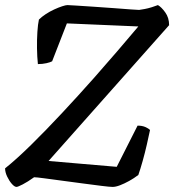

<svg xmlns="http://www.w3.org/2000/svg" viewBox="-25 -735 685 755"><path d="M40 0Q32 0 21.5 -12Q11 -24 3 -41Q-5 -58 -5 -73Q40 -109 97.5 -165.5Q155 -222 218.5 -290Q282 -358 345 -429Q390 -480 436.5 -534Q483 -588 519 -631L238 -643L180 -494Q173 -490 157.5 -486.5Q142 -483 124 -483Q121 -511 120.5 -545Q120 -579 122 -609.5Q124 -640 128 -658Q139 -669 155 -679.5Q171 -690 188.5 -698Q206 -706 220 -710.5Q234 -715 240 -715Q247 -715 276 -713Q305 -711 344.5 -708.5Q384 -706 422.5 -703Q461 -700 489 -698Q517 -696 522 -696Q530 -697 543.5 -699.5Q557 -702 571.5 -706.5Q586 -711 596 -715Q610 -707 625 -686Q640 -665 640 -636L166 -102L434 -79L516 -241Q534 -241 546.5 -235.5Q559 -230 565 -224Q560 -200 552.5 -167Q545 -134 536 -102Q527 -70 519 -47Q502 -34 483 -23.5Q464 -13 447 -6.5Q430 0 418 0Q407 0 375 -4Q343 -8 301.5 -13.5Q260 -19 219 -24.5Q178 -30 148 -34Q118 -38 109 -38Q84 -20 64.5 -10Q45 0 40 0Z"/></svg>

Font: Texturina Medium 12pt Medium
Style: Italic
Weight: 500
Italic angle: -11°
Version: Version 1.002